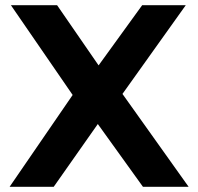

<svg xmlns="http://www.w3.org/2000/svg" viewBox="-20 -720 765 740"><path d="M531 0 357 -242 187 0H17L260 -354L22 -700H200L360 -468L528 -700H696L452 -358L707 0Z"/></svg>

Font: REM Medium SemiBold
Style: Regular
Weight: 600
Version: Version 1.005;gftools[0.9.28]